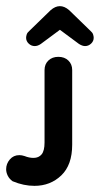

<svg xmlns="http://www.w3.org/2000/svg" viewBox="-20 -595 325 625"><path d="M92 10Q57 10 21 -5Q10 -13 5 -23.5Q0 -34 0 -44Q0 -62 12 -76Q24 -90 43 -90Q51 -90 60 -87Q75 -81 89 -81Q106 -81 115.5 -92.5Q125 -104 125 -131V-367Q125 -386 137.5 -398Q150 -410 170 -410Q190 -410 202.5 -398Q215 -386 215 -367V-124Q215 -58 179.5 -24Q144 10 92 10ZM65 -472Q65 -477 67 -483Q69 -489 75 -494L145 -562Q160 -575 175 -575Q190 -575 205 -562L275 -494Q281 -489 283 -483Q285 -477 285 -472Q285 -461 276.5 -453Q268 -445 257 -445Q248 -445 237 -452L175 -498L113 -452Q103 -445 93 -445Q82 -445 73.5 -453Q65 -461 65 -472Z"/></svg>

Font: Dongle
Style: Bold
Weight: 700
Designer: Yanghee Ryu
Foundry: Yanghee Ryu
Version: Version 2.000